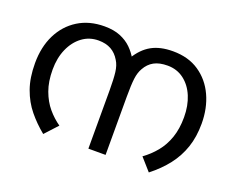

<svg xmlns="http://www.w3.org/2000/svg" viewBox="-96 -730 1104 902"><g transform="rotate(20 455.5 -279.0)"><path d="M288 -566Q334 -566 367 -552.5Q400 -539 423 -516.5Q446 -494 462 -465L449 -466Q480 -518 523 -542Q566 -566 630 -566Q707 -566 761 -529.5Q815 -493 843.5 -431Q872 -369 872 -292Q872 -226 854 -173Q836 -120 801.5 -75.5Q767 -31 717 8L663 -53Q698 -78 725.5 -111.5Q753 -145 768.5 -189.5Q784 -234 784 -292Q784 -350 765 -395.5Q746 -441 711 -467.5Q676 -494 629 -494Q588 -494 561.5 -479.5Q535 -465 519 -436Q506 -414 502 -382Q498 -350 498 -291V0H412V-291Q412 -348 408 -381Q404 -414 390 -436Q373 -465 347 -479.5Q321 -494 284 -494Q238 -494 202.5 -467.5Q167 -441 147 -395.5Q127 -350 127 -292Q127 -232 143.5 -187Q160 -142 187 -110Q214 -78 247 -55L189 8Q146 -27 112 -68.5Q78 -110 58.5 -164.5Q39 -219 39 -292Q39 -373 69.5 -434.5Q100 -496 156 -531Q212 -566 288 -566Z"/></g></svg>

Font: malayalam15
Style: Book
Weight: 400
Designer: Jelle Bosma - Monotype Design Team
Foundry: Monotype Imaging Inc.
Version: Version 2.003